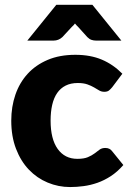

<svg xmlns="http://www.w3.org/2000/svg" viewBox="-20 -748 526 776"><path d="M25.5 0ZM433.5 -395.5Q426.5 -387 420 -382Q413.5 -377 401.5 -377Q390 -377 380.8 -382.5Q371.5 -388 360 -394.8Q348.5 -401.5 333 -407Q317.5 -412.5 294.5 -412.5Q266 -412.5 245.2 -402Q224.5 -391.5 211 -372Q197.5 -352.5 191 -324.2Q184.5 -296 184.5 -260.5Q184.5 -186 213.2 -146Q242 -106 292.5 -106Q319.5 -106 335.2 -112.8Q351 -119.5 362 -127.8Q373 -136 382.2 -143Q391.5 -150 405.5 -150Q424 -150 433.5 -136.5L478.5 -81Q454.5 -53.5 428 -36.2Q401.5 -19 373.8 -9.2Q346 0.5 318 4.2Q290 8 263.5 8Q216 8 172.8 -10Q129.5 -28 96.8 -62.2Q64 -96.5 44.8 -146.5Q25.5 -196.5 25.5 -260.5Q25.5 -316.5 42.2 -365.2Q59 -414 91.8 -449.8Q124.5 -485.5 172.8 -506Q221 -526.5 284.5 -526.5Q345.5 -526.5 391.5 -507Q437.5 -487.5 474.5 -450ZM470.5 -584H367.5Q358.5 -584 350 -586.8Q341.5 -589.5 333 -598L295.5 -639.5Q292.5 -642.5 289.2 -645.8Q286 -649 283 -653Q280 -649 276.8 -645.5Q273.5 -642 270.5 -639.5L232 -598Q224.5 -591 215.5 -587.5Q206.5 -584 197.5 -584H90.5L207.5 -728.5H353.5Z"/></svg>

Font: Lato Black
Style: Regular
Weight: 900
Designer: Lukasz Dziedzic
Foundry: tyPoland Lukasz Dziedzic
Version: Version 2.007; 2014-02-27